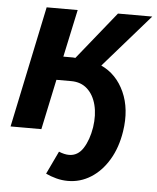

<svg xmlns="http://www.w3.org/2000/svg" viewBox="-53 -569 676 826"><g transform="rotate(5 285.5 -156.0)"><path d="M371 -295Q438 -264 471 -191Q504 -118 489 -21Q478 50 446.5 102.5Q415 155 369.5 183.5Q324 212 271 212Q245 212 220.5 205.5Q196 199 175 189L222 90Q246 100 266 100Q304 100 327 64Q350 28 359 -27Q367 -81 356 -124Q345 -167 317.5 -192Q290 -217 248 -217H184L138 0H5L115 -524H249L205 -319H236Q241 -319 246.5 -319Q252 -319 257 -318L423 -524H571Z"/></g></svg>

Font: Raleway
Style: Bold Italic
Weight: 700
Italic angle: -12°
Designer: Matt McInerney, Pablo Impallari, Rodrigo Fuenzalida
Foundry: Matt McInerney, Pablo Impallari, Rodrigo Fuenzalida
Version: Version 4.101;RELEASE